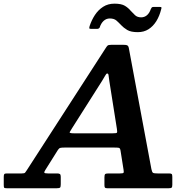

<svg xmlns="http://www.w3.org/2000/svg" viewBox="-73 -1004 1026 1024"><path d="M662 -832.5Q694.5 -832.5 719 -848Q743.5 -863.5 760.8 -891.2Q778 -919 787 -956Q789 -962 788 -964.5Q787 -967 780 -967H746Q739 -967 736.5 -964.2Q734 -961.5 731.5 -956Q724 -934 710.8 -922.8Q697.5 -911.5 680 -911.5Q659.5 -911.5 647.2 -923Q635 -934.5 624 -946.5Q612 -961.5 593.2 -973Q574.5 -984.5 537.5 -984.5Q503 -984.5 477 -967.8Q451 -951 433.2 -924Q415.5 -897 405 -865Q403 -857.5 403.2 -853.8Q403.5 -850 412 -850H445Q454 -850 458.5 -857Q465.5 -879.5 479.5 -892.5Q493.5 -905.5 512.5 -905.5Q535.5 -905.5 548.2 -894.2Q561 -883 572.5 -870.5Q586 -856 605.5 -844.2Q625 -832.5 662 -832.5ZM471 -572Q481 -587.5 487.5 -599.8Q494 -612 498.5 -612Q505 -612 506 -602.2Q507 -592.5 510 -572.5L550.5 -316.5Q553.5 -299 550.2 -296Q547 -293 527 -293H321.5Q295.5 -293 298.8 -299.5Q302 -306 310.5 -319ZM-53 -18Q-53 -6 -50.8 -3Q-48.5 0 -36 0H229.5Q244 0 247.5 -3.8Q251 -7.5 251 -21.5V-61.5Q251 -72 246.8 -75.5Q242.5 -79 233 -79H183Q165 -79 163.5 -83Q162 -87 168.5 -97L236 -204.5Q242 -213.5 248.5 -215.2Q255 -217 270.5 -217H537.5Q554.5 -217 561.2 -215.5Q568 -214 570 -199.5L586 -98.5Q588.5 -85 585.2 -82Q582 -79 566 -79H505.5Q491.5 -79 487.8 -75.2Q484 -71.5 484 -58V-17Q484 -6.5 486.8 -3.2Q489.5 0 499.5 0H826.5Q839 0 842.5 -3.5Q846 -7 846 -19V-60.5Q846 -72.5 842.8 -75.8Q839.5 -79 828.5 -79H768Q748.5 -79 743.2 -82.2Q738 -85.5 734.5 -102L615.5 -740Q614 -750.5 611.5 -756Q609 -761.5 603 -763.2Q597 -765 584 -765H521Q505.5 -765 501 -761Q496.5 -757 491 -748L69.5 -95.5Q64 -87.5 60.8 -83.2Q57.5 -79 43 -79H-36.5Q-47.5 -79 -50.2 -75.2Q-53 -71.5 -53 -60.5Z"/></svg>

Font: Besley SemiBold
Style: Italic
Weight: 600
Italic angle: -13°
Designer: Owen Earl
Foundry: indestructible type*
Version: Version 2.001